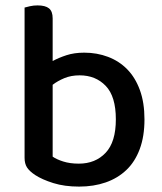

<svg xmlns="http://www.w3.org/2000/svg" viewBox="-20 -677 600 711"><path d="M292 -482Q339 -482 380 -466.5Q421 -451 451 -420.5Q481 -390 498 -343.5Q515 -297 515 -235Q515 -172 497.5 -125Q480 -78 448 -47.5Q416 -17 371.5 -1.5Q327 14 273 14Q219 14 177.5 1Q136 -12 110 -29Q89 -43 80 -57Q71 -71 71 -93V-649Q78 -651 91 -654Q104 -657 119 -657Q148 -657 161.5 -646Q175 -635 175 -609V-451Q197 -463 226 -472.5Q255 -482 292 -482ZM275 -398Q243 -398 218 -387.5Q193 -377 175 -363V-97Q189 -87 214 -79Q239 -71 272 -71Q333 -71 371 -111Q409 -151 409 -235Q409 -320 371.5 -359Q334 -398 275 -398Z"/></svg>

Font: Baloo 2 Medium
Style: Regular
Weight: 500
Designer: Sarang Kulkarni and Ek Type
Foundry: Ek Type
Version: Version 1.640;hotconv 1.0.111;makeotfexe 2.5.65597; ttfautoh